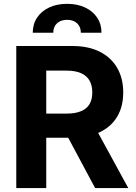

<svg xmlns="http://www.w3.org/2000/svg" viewBox="-20 -963 697 983"><path d="M63.3 0V-727.5H349.8Q432.6 -727.5 490.9 -698.2Q549.1 -668.8 580 -615.4Q610.9 -561.9 610.9 -489.8Q610.9 -417.4 579.7 -365.2Q548.4 -313.1 489.2 -285.4Q429.9 -257.8 346.1 -257.8H154.3V-381.4H320.9Q365.4 -381.4 394.6 -393.6Q423.8 -405.7 438.2 -429.7Q452.5 -453.7 452.5 -489.8Q452.5 -526.2 438.1 -551Q423.6 -575.8 394.4 -588.6Q365.2 -601.4 320.5 -601.4H216.8V0ZM467 0 290 -331.2H455.9L636.9 0ZM147.7 -795.3Q147.7 -839.6 169.9 -872.8Q192.1 -906.1 231.7 -924.7Q271.4 -943.4 323.6 -943.4Q376.1 -943.4 415.6 -924.7Q455.2 -906.1 477.4 -872.8Q499.6 -839.6 499.6 -795.3H393.9Q393.9 -825.6 374.9 -843.6Q355.9 -861.5 323.6 -861.5Q290.8 -861.5 271.8 -843.6Q252.7 -825.6 252.7 -795.3Z"/></svg>

Font: Inter
Style: Regular
Weight: 400
Designer: Rasmus Andersson
Foundry: rsms
Version: Version 4.000;git-8c9346024